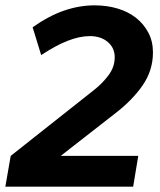

<svg xmlns="http://www.w3.org/2000/svg" viewBox="-24 -698 598 718"><path d="M-4 0 16 -115 327 -361Q357 -384 381 -415.5Q405 -447 405 -484Q405 -519 379 -541Q353 -563 312 -563Q275 -563 230.5 -546Q186 -529 130 -492L98 -596Q159 -639 216 -658.5Q273 -678 330 -678Q376 -678 416 -666Q456 -654 485 -631Q514 -608 531 -575.5Q548 -543 548 -502Q548 -434 508.5 -377.5Q469 -321 403 -271L203 -115H493L474 0Z"/></svg>

Font: Celebes
Style: Bold Italic
Weight: 700
Italic angle: -10°
Designer: Anugrah Pasau
Foundry: Lafontype
Version: Version 1.000; ttfautohint (v1.8.4)